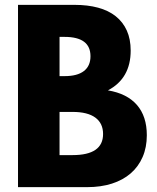

<svg xmlns="http://www.w3.org/2000/svg" viewBox="-20 -770 644 790"><path d="M54.1 0V-750H286.8Q340.9 -750 383.6 -738.4Q426.4 -726.8 456.1 -703.2Q485.9 -679.5 501.8 -644.3Q517.7 -609.1 517.7 -561.8Q517.7 -447.3 424.1 -398.2Q502.7 -385 543.4 -338.2Q584.1 -291.4 584.1 -213.6Q584.1 -163.6 566.8 -123.9Q549.5 -84.1 517.7 -56.6Q485.9 -29.1 440.5 -14.5Q395 0 338.6 0ZM225 -456.8H245.9Q298.2 -456.8 325.2 -477.7Q352.3 -498.6 352.3 -538.6Q352.3 -618.2 245.9 -618.2H225ZM225 -131.8H278.6Q404.1 -131.8 404.1 -218.6Q404.1 -262.7 372.3 -286.1Q340.5 -309.5 278.6 -309.5H225Z"/></svg>

Font: Spartan ExtBd
Style: Regular
Weight: 800
Designer: Matt Bailey, Mirko Velimirovic
Foundry: Matt Bailey
Version: Version 1.005